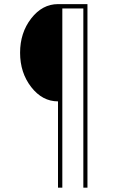

<svg xmlns="http://www.w3.org/2000/svg" viewBox="-20 -750 540 910"><path d="M254.9 -269.5Q180.7 -269.5 127.9 -337.4Q75.2 -405.3 75.2 -500Q75.2 -594.7 127.9 -662.6Q180.7 -730.5 254.9 -730.5H394.5V139.6H375V-710H275.4V139.6H254.9Z"/></svg>

Font: Mgen+ 1m thin
Style: Regular
Weight: 100
Designer: [Source Han Sans]
Ryoko NISHIZUKA  (kana & ideographs); Paul D. Hunt (Latin, Greek & Cyrillic); Wenlong ZHANG  (bopomofo
Version: Version 1.059.20150602